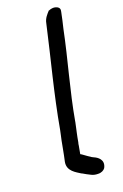

<svg xmlns="http://www.w3.org/2000/svg" viewBox="-150 -765 557 866"><g transform="rotate(-20 128.5 -332.5)"><path d="M40 -48C32 -5 72 13 93 27H94C107 35 119 41 133 48C142 52 151 54 162 54C178 55 191 48 197 39C216 3 185 -16 171 -22L161 -27C150 -34 139 -42 128 -50C125 -53 120 -55 117 -57L124 -95C125 -102 125 -105 127 -110L131 -132C133 -145 137 -158 140 -174C142 -184 144 -194 146 -202V-203C171 -345 211 -476 239 -614C245 -640 251 -663 256 -690L257 -697C259 -710 244 -719 227 -719C220 -719 213 -717 206 -714V-715C195 -703 179 -687 175 -664C140 -507 98 -354 69 -190C66 -173 62 -160 59 -144C57 -133 54 -120 52 -107L46 -76C44 -67 42 -58 40 -48Z"/></g></svg>

Font: Scribbler
Style: ExBdIta
Weight: 800
Designer: Mew Too
Foundry: Cannot Into Space Fonts
Version: Version 1.001